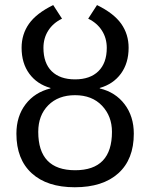

<svg xmlns="http://www.w3.org/2000/svg" viewBox="-20 -748 605 777"><path d="M282.7 9.8Q170.4 9.8 108.4 -46.9Q46.4 -103.5 46.4 -207Q46.4 -277.3 83.5 -325.9Q120.6 -374.5 184.1 -390.1V-392.1Q129.9 -407.2 98.6 -449.7Q67.4 -492.2 67.4 -554.7Q67.4 -609.4 97.4 -651.9Q127.4 -694.3 195.3 -727.5L231 -672.4Q195.3 -655.3 175.5 -624.5Q155.8 -593.8 155.8 -554.2Q155.8 -492.7 189.2 -459.7Q222.7 -426.8 283.7 -426.8Q344.7 -426.8 378.4 -460Q412.1 -493.2 412.1 -554.2Q412.1 -593.8 392.3 -624.5Q372.6 -655.3 336.9 -672.4L372.6 -727.5Q440.4 -694.3 470.5 -651.9Q500.5 -609.4 500.5 -554.7Q500.5 -492.7 469.5 -450.2Q438.5 -407.7 383.8 -392.1V-390.1Q447.3 -375 484.4 -325.9Q521.5 -276.9 521.5 -207Q521.5 -103 458.7 -46.6Q396 9.8 282.7 9.8ZM284.2 -59.1Q433.1 -59.1 433.1 -214.4Q433.1 -277.8 392.8 -320.3Q352.5 -362.8 283.7 -362.8Q215.8 -362.8 175.3 -322Q134.8 -281.2 134.8 -214.4Q134.8 -59.1 284.2 -59.1Z"/></svg>

Font: Arimo Nerd Font
Style: Regular
Weight: 400
Designer: Steve Matteson
Foundry: Monotype Imaging Inc.
Version: Version 1.33;Nerd Fonts 3.2.1